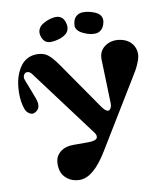

<svg xmlns="http://www.w3.org/2000/svg" viewBox="-103 -1059 978 1156"><g transform="rotate(-10 385.5 -480.5)"><path d="M285.2 -835Q248.5 -829.1 231.2 -841.8Q213.9 -854.5 207 -880.9Q201.7 -901.4 208.7 -918.7Q215.8 -936 231.7 -947Q247.6 -958 266.1 -965.1Q284.7 -972.2 305.2 -975.1Q329.6 -979 348.4 -967.8Q367.2 -956.5 374 -926.8Q379.4 -905.3 373.8 -888.4Q368.2 -871.6 354 -861.1Q339.8 -850.6 323 -844.5Q306.2 -838.4 285.2 -835ZM465.8 -852.1Q442.4 -862.3 430.9 -876.2Q419.4 -890.1 419.9 -904.1Q420.4 -918 424.8 -934.1Q431.6 -954.1 447 -964.6Q462.4 -975.1 481.9 -975.6Q501.5 -976.1 520.8 -971.7Q540 -967.3 559.1 -959Q609.9 -935.1 590.8 -880.9Q583.5 -859.9 569.3 -848.6Q555.2 -837.4 537.4 -836.4Q519.5 -835.4 502.2 -839.4Q484.9 -843.3 465.8 -852.1ZM553.2 -407.2 544.9 -674.8Q543.5 -732.4 590.3 -759.8Q630.4 -783.2 681.2 -772Q731.9 -760.7 754.4 -721.2Q767.6 -698.2 767.1 -668.9Q766.6 -649.9 756.1 -623.3Q745.6 -596.7 735.1 -578.1Q724.6 -559.6 706.1 -529.8L460.9 -127.9Q374 15.1 291 15.1Q249 15.1 218.8 -6.8Q188.5 -28.8 179.9 -60.3Q171.4 -91.8 176.8 -123.5Q182.1 -155.3 211.4 -177.2Q240.7 -199.2 286.1 -199.2H379.9Q403.8 -199.2 417.7 -204.1Q431.6 -209 434.6 -216.8Q437.5 -224.6 435.3 -232.7Q433.1 -240.7 426.8 -249L119.1 -661.1Q106 -678.7 91.1 -679Q76.2 -679.2 69.1 -665.5Q62 -651.9 68.8 -633.8L113.8 -517.1Q140.6 -446.8 86.9 -428.2Q75.2 -424.3 59.6 -433.6Q43.9 -442.9 36.1 -462.9Q28.3 -483.4 24.2 -510Q20 -536.6 20.5 -566.4Q21 -596.2 25.9 -625.7Q30.8 -655.3 42.2 -682.1Q53.7 -709 70.1 -729.7Q86.4 -750.5 111.1 -762.7Q135.7 -774.9 166 -774.9Q206.5 -774.9 232.4 -755.1Q258.3 -735.4 293.9 -684.1L495.1 -394Q508.8 -375 520.3 -368.9Q531.7 -362.8 538.8 -368.2Q545.9 -373.5 549.8 -384Q553.7 -394.5 553.2 -407.2Z"/></g></svg>

Font: Pilowlava
Style: Regular
Weight: 400
Designer: Anton Moglia, Jérémy Landes, Maksym Kobuzan (Cyrillic), Velvetyne Type Foundry
Foundry: Anton Moglia, Jérémy Landes, Velvetyne Type Foundry
Version: Version 1.001;hotconv 1.0.109;makeotfexe 2.5.65596